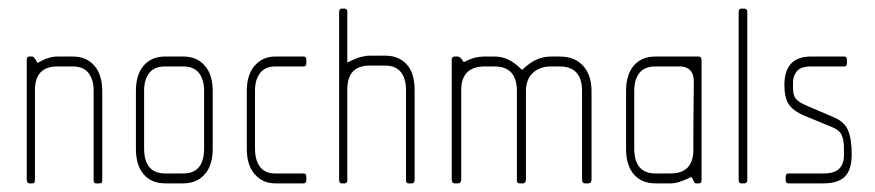

<svg xmlns="http://www.w3.org/2000/svg" viewBox="-20 -425 2027 445"><path d="M210 0H203Q200 0 198.5 -1.5Q197 -3 197 -9V-214Q197 -241 185 -256Q173 -271 149 -271H113Q61 -271 61 -216V-9Q61 -3 59.5 -1.5Q58 0 55 0H48Q42 0 42 -9V-286Q42 -294 48 -294H55Q56 -294 58.5 -292Q61 -290 67 -279Q92 -294 113 -294H149Q180 -294 198.5 -273Q217 -252 217 -214V-9Q217 -3 215.5 -1.5Q214 0 210 0Z M405 0H363Q331 0 313 -21Q295 -42 295 -80V-214Q295 -252 313 -273Q331 -294 363 -294H405Q436 -294 454.5 -273Q473 -252 473 -214V-80Q473 -42 454.5 -21Q436 0 405 0ZM453 -214Q453 -241 441 -256Q429 -271 405 -271H363Q338 -271 326 -256Q314 -241 314 -214V-81Q314 -23 363 -23H405Q453 -23 453 -81Z M684 0H618Q589 0 570.5 -21Q552 -42 552 -80V-214Q552 -252 570.5 -273Q589 -294 618 -294H684Q690 -294 690 -286V-279Q690 -271 684 -271H618Q595 -271 583 -256Q571 -241 571 -214V-81Q571 -54 582.5 -38.5Q594 -23 618 -23H684Q690 -23 690 -15V-8Q690 0 684 0Z M934 0H927Q921 0 921 -8V-216Q921 -243 909 -258Q897 -273 873 -273H837Q785 -273 785 -218V-8Q785 0 779 0H772Q766 0 766 -8V-397Q766 -405 772 -405H779Q785 -405 785 -397V-280Q805 -290 816.5 -293Q828 -296 837 -296H873Q904 -296 922.5 -276Q941 -256 941 -216V-8Q941 0 934 0Z M1343 0H1336Q1329 0 1329 -9V-214Q1329 -271 1277 -271H1257Q1231 -271 1215 -256Q1199 -241 1199 -214V-9Q1199 -5 1197 -2.5Q1195 0 1193 0H1185Q1181 0 1179.5 -1.5Q1178 -3 1178 -9V-214Q1178 -271 1126 -271H1104Q1049 -271 1049 -216V-9Q1049 0 1041 0H1034Q1027 0 1027 -9V-286Q1027 -294 1034 -294H1041Q1043 -294 1046 -292Q1049 -290 1055 -281Q1071 -289 1081.5 -291.5Q1092 -294 1103 -294H1126Q1143 -294 1158 -287Q1173 -280 1190 -263Q1209 -281 1225 -287.5Q1241 -294 1257 -294H1277Q1312 -294 1331.5 -272.5Q1351 -251 1351 -214V-9Q1351 0 1343 0Z M1599 0H1593Q1591 0 1589.5 -2Q1588 -4 1583 -15Q1566 -7 1555 -3.5Q1544 0 1535 0H1499Q1467 0 1449 -21Q1431 -42 1431 -80V-214Q1431 -252 1449 -273Q1467 -294 1499 -294H1599Q1606 -294 1606 -286V-9Q1606 -3 1604.5 -1.5Q1603 0 1599 0ZM1586 -251Q1581 -268 1560 -271H1499Q1474 -271 1462 -256Q1450 -241 1450 -214V-81Q1450 -23 1499 -23H1534Q1587 -23 1587 -78Q1587 -148 1587.5 -180Q1588 -212 1588 -224Q1588 -231 1588 -237.5Q1588 -244 1586 -251Z M1705 0H1698Q1692 0 1692 -8V-397Q1692 -405 1698 -405H1705Q1712 -405 1712 -397V-8Q1712 0 1705 0Z M1889 0H1807Q1801 0 1801 -8V-15Q1801 -23 1807 -23H1889Q1914 -23 1925 -34Q1936 -45 1936 -65V-81Q1936 -101 1930.5 -112.5Q1925 -124 1907 -131L1844 -157Q1818 -168 1808 -183.5Q1798 -199 1798 -228Q1798 -294 1860 -294H1937Q1943 -294 1943 -286V-279Q1943 -271 1937 -271H1860Q1836 -271 1827 -260Q1818 -249 1818 -235V-220Q1818 -203 1825.5 -195Q1833 -187 1850 -180L1913 -153Q1937 -143 1945.5 -123Q1954 -103 1954 -68Q1954 -31 1938 -15.5Q1922 0 1889 0Z"/></svg>

Font: Chathura Light
Style: Regular
Weight: 300
Designer: Appaji Ambarisha Darbha
Foundry: Aditya Fonts
Version: Version 1.001 2016